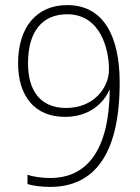

<svg xmlns="http://www.w3.org/2000/svg" viewBox="-20 -815 551 754"><path d="M450 -491C450 -669 389 -795 244 -795C122 -795 51 -706 51 -567C51 -438 116 -356 235 -356C332 -356 387 -411 409 -461H411C408 -225 322 -116 177 -116C144 -116 109 -121 88 -129V-92C111 -85 146 -81 177 -81C346 -81 450 -203 450 -491ZM244 -759C376 -759 408 -619 408 -543C408 -467 345 -391 240 -391C138 -391 90 -459 90 -567C90 -690 145 -759 244 -759Z"/></svg>

Font: Noto Sans Kannada UI SemiCondensed ExtraLight
Style: Regular
Weight: 200
Width: 4
Designer: Jelle Bosma - Monotype Design Team
Foundry: Monotype Imaging Inc.
Version: Version 2.005